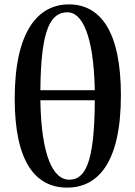

<svg xmlns="http://www.w3.org/2000/svg" viewBox="-20 -839 617 875"><path d="M412 -382C411 -90 366 -20 295 -20C225 -20 168 -122 164 -382ZM164 -428C166 -713 213 -783 288 -783C354 -783 407 -679 412 -428ZM294 -819C156 -819 47 -701 47 -389C47 -99 143 16 286 16C426 16 531 -97 531 -405C531 -695 438 -819 294 -819Z"/></svg>

Font: Source Han Serif
Style: Bold
Weight: 700
Designer: Ryoko NISHIZUKA 西塚涼子 (kana & ideographs); Frank Grießhammer (Latin, Greek & Cyrillic); Wenlong ZHANG 张文龙 (bopomofo); San
Foundry: Adobe Systems Incorporated
Version: Version 1.001;PS 1.001;hotconv 16.6.54;makeotf.lib2.5.65590